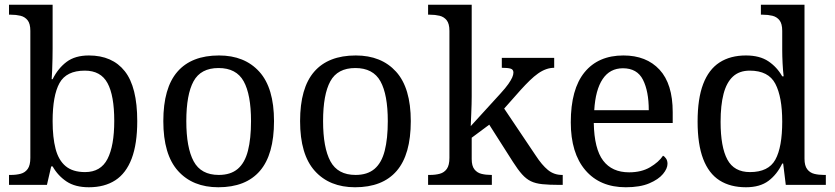

<svg xmlns="http://www.w3.org/2000/svg" viewBox="-20 -780 3522 810"><path d="M355 10Q297 10 260.5 -14.5Q224 -39 202 -78H196L178 0H18V-42H26Q49 -42 67.5 -47Q86 -52 97 -67.5Q108 -83 108 -114V-650Q108 -680 96.5 -694.5Q85 -709 66.5 -713.5Q48 -718 26 -718H18V-760H202V-576Q202 -559 201.5 -532.5Q201 -506 200 -481.5Q199 -457 198 -446H202Q225 -492 261 -519Q297 -546 355 -546Q454 -546 506.5 -479.5Q559 -413 559 -269Q559 -173 535.5 -111Q512 -49 466.5 -19.5Q421 10 355 10ZM339 -54Q405 -54 433.5 -109.5Q462 -165 462 -270Q462 -377 433.5 -429.5Q405 -482 338 -482Q260 -482 231 -429.5Q202 -377 202 -269Q202 -200 214.5 -152Q227 -104 257 -79Q287 -54 339 -54Z M901 10Q793 10 731 -59Q669 -128 669 -269Q669 -409 728.5 -477.5Q788 -546 904 -546Q1012 -546 1074 -477.5Q1136 -409 1136 -269Q1136 -128 1076.5 -59Q1017 10 901 10ZM903 -42Q953 -42 983 -67.5Q1013 -93 1026 -144Q1039 -195 1039 -269Q1039 -381 1008 -437Q977 -493 902 -493Q827 -493 796.5 -437Q766 -381 766 -269Q766 -157 797 -99.5Q828 -42 903 -42Z M1478 10Q1370 10 1308 -59Q1246 -128 1246 -269Q1246 -409 1305.5 -477.5Q1365 -546 1481 -546Q1589 -546 1651 -477.5Q1713 -409 1713 -269Q1713 -128 1653.5 -59Q1594 10 1478 10ZM1480 -42Q1530 -42 1560 -67.5Q1590 -93 1603 -144Q1616 -195 1616 -269Q1616 -381 1585 -437Q1554 -493 1479 -493Q1404 -493 1373.5 -437Q1343 -381 1343 -269Q1343 -157 1374 -99.5Q1405 -42 1480 -42Z M1786 0V-42H1794Q1817 -42 1835.5 -47Q1854 -52 1865 -67.5Q1876 -83 1876 -114V-650Q1876 -680 1864.5 -694.5Q1853 -709 1834.5 -713.5Q1816 -718 1794 -718H1786V-760H1970V-374Q1970 -361 1969.5 -340Q1969 -319 1968 -298Q1967 -277 1966.5 -262.5Q1966 -248 1966 -248L2091 -385Q2113 -409 2124.5 -425.5Q2136 -442 2141 -453.5Q2146 -465 2146 -474Q2146 -487 2134 -490.5Q2122 -494 2097 -494V-536H2318V-494Q2301 -494 2284 -488Q2267 -482 2250 -470Q2233 -458 2215 -440.5Q2197 -423 2177 -401L2107 -322L2240 -124Q2266 -84 2291.5 -63Q2317 -42 2351 -42H2354V0H2340Q2297 0 2268 -3Q2239 -6 2219.5 -15.5Q2200 -25 2182.5 -44.5Q2165 -64 2144 -97L2044 -254L1970 -199V-109Q1970 -80 1981.5 -65.5Q1993 -51 2011.5 -46.5Q2030 -42 2052 -42H2055V0Z M2620 10Q2511 10 2449.5 -62Q2388 -134 2388 -264Q2388 -404 2446 -475Q2504 -546 2610 -546Q2707 -546 2762.5 -486Q2818 -426 2818 -307V-261H2485Q2487 -152 2524.5 -102.5Q2562 -53 2634 -53Q2686 -53 2722.5 -74.5Q2759 -96 2777 -123Q2784 -120 2790 -111Q2796 -102 2796 -89Q2796 -69 2777 -46Q2758 -23 2719 -6.5Q2680 10 2620 10ZM2717 -315Q2717 -395 2692.5 -443.5Q2668 -492 2608 -492Q2553 -492 2522.5 -446.5Q2492 -401 2487 -315Z M3127 10Q3061 10 3015.5 -19Q2970 -48 2946.5 -109.5Q2923 -171 2923 -267Q2923 -364 2946.5 -425.5Q2970 -487 3015.5 -516.5Q3061 -546 3127 -546Q3185 -546 3221.5 -521.5Q3258 -497 3280 -458H3286Q3283 -483 3281.5 -513.5Q3280 -544 3280 -568V-650Q3280 -680 3268.5 -694.5Q3257 -709 3238.5 -713.5Q3220 -718 3198 -718H3190V-760H3374V-110Q3374 -81 3385.5 -66Q3397 -51 3415.5 -46.5Q3434 -42 3456 -42H3464V0H3295L3284 -90H3280Q3258 -44 3222 -17Q3186 10 3127 10ZM3144 -54Q3222 -54 3251 -106.5Q3280 -159 3280 -267Q3280 -371 3251 -426.5Q3222 -482 3143 -482Q3099 -482 3072 -457Q3045 -432 3032.5 -384Q3020 -336 3020 -266Q3020 -160 3048.5 -107Q3077 -54 3144 -54Z"/></svg>

Font: Noto Serif Lao
Style: Regular
Weight: 400
Designer: Monotype Design Team
Foundry: Monotype Imaging Inc.
Version: Version 2.003